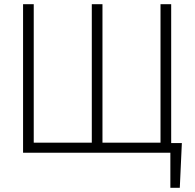

<svg xmlns="http://www.w3.org/2000/svg" viewBox="-20 -727 928 914"><path d="M835.9 167H791V0H89.8V-707H140.6V-47.9H417V-707H467.8V-47.9H744.1V-707H794.9V-45.9H845.7Z"/></svg>

Font: Pretendard JP ExtraLight
Style: Regular
Weight: 200
Designer: Base glyphs from Inter by Rasmus Andersson; Hangeul glyphs from Noto Sans CJK(Source Han Sans) by Jang Soo-young and Kan
Foundry: Kil Hyung-jin
Version: Version 1.309